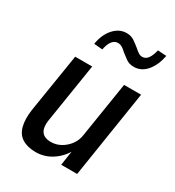

<svg xmlns="http://www.w3.org/2000/svg" viewBox="-176 -825 856 939"><g transform="rotate(30 252.0 -356.0)"><path d="M169 9Q123 9 93 -9.5Q63 -28 53 -66.5Q43 -105 51 -161L104 -492H200L149 -170Q142 -133 147.5 -111.5Q153 -90 169 -80.5Q185 -71 208 -71Q238 -71 264 -85.5Q290 -100 308.5 -125Q327 -150 331 -183L380 -492H476L399 0H309L323 -94H329Q303 -46 261 -18.5Q219 9 169 9ZM201 -589 153 -593Q162 -649 193 -683.5Q224 -718 265 -718Q291 -718 309.5 -705Q328 -692 344 -679Q355 -669 365.5 -662Q376 -655 388 -655Q407 -655 419.5 -672.5Q432 -690 439 -721L488 -718Q477 -661 447.5 -626.5Q418 -592 376 -592Q350 -592 332 -605Q314 -618 299 -630Q288 -641 276.5 -648Q265 -655 252 -655Q233 -655 220 -638Q207 -621 201 -589Z"/></g></svg>

Font: Nunito Sans 10pt Condensed SemiBold
Style: Italic
Weight: 600
Width: 3
Italic angle: -9°
Designer: Vernon Adams
Foundry: Vernon Adams
Version: Version 3.101;gftools[0.9.27]